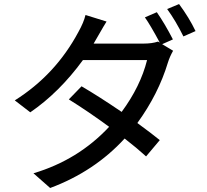

<svg xmlns="http://www.w3.org/2000/svg" viewBox="-20 -852 1017 944"><path d="M751 -792Q791 -734.4 830.1 -658.2L777.3 -634.8L831.1 -602.5Q814.5 -573.2 805.7 -544.9Q758.8 -389.6 655.3 -247.1Q727.5 -194.3 765.6 -163.1L698.2 -83Q653.3 -124 592.8 -170.9Q444.3 -8.8 226.6 72.3L144.5 0Q364.3 -65.4 516.6 -228.5Q414.1 -303.7 318.4 -363.3L380.9 -427.7Q464.8 -378.9 578.1 -301.8Q670.9 -427.7 703.1 -556.6H387.7Q271.5 -397.5 128.9 -299.8L52.7 -358.4Q252.9 -484.4 365.2 -694.3Q391.6 -741.2 400.4 -778.3L503.9 -746.1Q497.1 -736.3 455.1 -663.1Q450.2 -655.3 440.4 -637.7H686.5Q727.5 -637.7 756.8 -647.5L765.6 -642.6Q718.8 -729.5 692.4 -766.6ZM801.8 -807.6 860.4 -832Q910.2 -764.6 941.4 -699.2L881.8 -672.9Q843.8 -750 801.8 -807.6Z"/></svg>

Font: Min Sans Medium
Style: Regular
Weight: 500
Designer: Jinseong-Kim, NotoSansCJK, Nunito
Foundry: Jinseong-Kim
Version: Version 1.400;Glyphs 3.1.2 (3151)